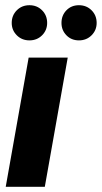

<svg xmlns="http://www.w3.org/2000/svg" viewBox="-20 -717 391 737"><path d="M2 0 90 -496H240L152 0ZM93 -562Q64 -562 44.5 -581.5Q25 -601 25 -629Q25 -658 44.5 -677.5Q64 -697 93 -697Q122 -697 141.5 -677.5Q161 -658 161 -629Q161 -601 141.5 -581.5Q122 -562 93 -562ZM283 -562Q254 -562 235 -581.5Q216 -601 216 -629Q216 -658 235 -677.5Q254 -697 283 -697Q312 -697 331.5 -677.5Q351 -658 351 -629Q351 -601 331.5 -581.5Q312 -562 283 -562Z"/></svg>

Font: DM Sans 36pt Black
Style: Italic
Weight: 900
Italic angle: -10°
Designer: Colophon Foundry, Jonny Pinhorn
Foundry: Colophon Foundry
Version: Version 4.004;gftools[0.9.30]